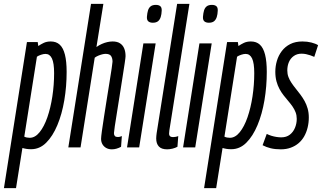

<svg xmlns="http://www.w3.org/2000/svg" viewBox="-58 -760 1660 990"><path d="M-37.7 210 80.9 -543.1H136.5L139.4 -522.7Q152.2 -531.6 167.6 -538.9Q183 -546.2 203.7 -546.2Q232.2 -546.2 250.1 -529.6Q268 -513.1 276.8 -478.3Q285.6 -443.5 285.6 -389.1Q285.6 -314.4 273.6 -243.1Q261.6 -171.8 237.8 -114.8Q213.9 -57.7 180.2 -24.2Q146.5 9.4 102.4 9.4Q89 9.4 78.3 7.7Q67.7 6.1 57.6 3L24.6 210ZM95.2 -49.5Q123.1 -49.5 146.4 -78.5Q169.7 -107.5 186.4 -155.7Q203 -203.8 212 -263Q221 -322.2 221 -382.7Q221 -434.8 209.9 -458.4Q198.8 -482 176.6 -482Q166.7 -482 153.6 -477.7Q140.6 -473.4 132.4 -467.6L67.2 -55.4Q73.3 -52.3 80.6 -50.9Q88 -49.5 95.2 -49.5Z M529.6 -73.8Q529.6 -64 534.1 -58.8Q538.7 -53.5 550.2 -53.5Q554 -53.5 558.9 -54.5Q563.7 -55.5 570.3 -58.3L566.2 -3Q554.3 3.3 542.6 6.6Q530.9 10 518.6 10Q502.4 10 489.8 3Q477.3 -4 470.2 -16.2Q463.2 -28.4 463.2 -44.1Q463.2 -53.7 467.4 -84.6Q471.6 -115.5 478.5 -158.9Q485.3 -202.2 492.7 -249.3Q500.1 -296.3 507 -338.4Q513.9 -380.4 518 -408.5Q522.2 -436.6 522.2 -442Q522.2 -459.4 514.9 -470.9Q507.6 -482.3 486 -482.3Q478.9 -482.3 468.8 -479.8Q458.7 -477.2 448.6 -472.9Q438.5 -468.7 430.4 -462.5L357.3 0H294.3L411.3 -740H475L439.3 -517.6Q452.8 -527.1 466.7 -533.3Q480.7 -539.6 495 -542.9Q509.3 -546.2 522.5 -546.2Q546.4 -546.2 560.9 -536.6Q575.5 -527 582.4 -510.2Q589.4 -493.5 589.4 -470.4Q589.4 -463.8 585 -434Q580.6 -404.3 573.7 -361.2Q566.8 -318 559.5 -270.8Q552.1 -223.6 545.2 -180.7Q538.3 -137.9 533.9 -108.9Q529.6 -79.9 529.6 -73.8Z M597 0 681.3 -536.2H744.6L659.6 0ZM745.7 -734.8Q760.3 -734.8 768.4 -728.2Q776.5 -721.6 775.8 -705.1Q775.1 -686.3 770.7 -672.3Q766.2 -658.2 756.7 -650.5Q747.2 -642.8 729.7 -642.8Q715.5 -642.8 707.1 -649.6Q698.8 -656.3 699.5 -672.8Q700.9 -692 705 -705.8Q709.1 -719.7 718.8 -727.3Q728.4 -734.8 745.7 -734.8Z M855.3 -740H918.6L819.2 -112.3Q816.8 -97.6 815.3 -87.8Q813.8 -77.9 813.8 -71.2Q813.8 -65.5 815.8 -61.5Q817.8 -57.5 822.4 -55.3Q827 -53.1 834.8 -53.1Q839.6 -53.1 846.2 -54.2Q852.9 -55.2 861.1 -58.3L857 -3.3Q846.1 2.9 831.2 6.5Q816.3 10 803.6 10Q774.5 10 761 -4.8Q747.4 -19.6 747.4 -46Q747.4 -52 748.1 -59.1Q748.7 -66.1 749.7 -73.1Z M886 0 970.3 -536.2H1033.6L948.6 0ZM1034.7 -734.8Q1049.3 -734.8 1057.4 -728.2Q1065.5 -721.6 1064.8 -705.1Q1064.1 -686.3 1059.7 -672.3Q1055.2 -658.2 1045.7 -650.5Q1036.2 -642.8 1018.7 -642.8Q1004.5 -642.8 996.1 -649.6Q987.8 -656.3 988.5 -672.8Q989.9 -692 994 -705.8Q998.1 -719.7 1007.8 -727.3Q1017.4 -734.8 1034.7 -734.8Z M994.3 210 1112.9 -543.1H1168.5L1171.4 -522.7Q1184.2 -531.6 1199.6 -538.9Q1215 -546.2 1235.7 -546.2Q1264.2 -546.2 1282.1 -529.6Q1300 -513.1 1308.8 -478.3Q1317.6 -443.5 1317.6 -389.1Q1317.6 -314.4 1305.6 -243.1Q1293.6 -171.8 1269.8 -114.8Q1245.9 -57.7 1212.2 -24.2Q1178.5 9.4 1134.4 9.4Q1121 9.4 1110.3 7.7Q1099.7 6.1 1089.6 3L1056.6 210ZM1127.2 -49.5Q1155.1 -49.5 1178.4 -78.5Q1201.7 -107.5 1218.4 -155.7Q1235 -203.8 1244 -263Q1253 -322.2 1253 -382.7Q1253 -434.8 1241.9 -458.4Q1230.8 -482 1208.6 -482Q1198.7 -482 1185.6 -477.7Q1172.6 -473.4 1164.4 -467.6L1099.2 -55.4Q1105.3 -52.3 1112.6 -50.9Q1120 -49.5 1127.2 -49.5Z M1296 -11.2 1317.4 -69.5Q1328.7 -63.9 1341.3 -59.9Q1353.9 -56 1367.2 -53.9Q1380.5 -51.8 1392.3 -51.8Q1418.7 -51.8 1436.4 -65.5Q1454.1 -79.2 1463.1 -101.2Q1472.1 -123.1 1472.1 -147.1Q1472.1 -165.3 1466.2 -180.9Q1460.2 -196.5 1450.5 -210.6Q1440.8 -224.7 1428.7 -238.7Q1416.7 -252.7 1404.8 -267.9Q1392.9 -283 1383.2 -300.9Q1373.5 -318.8 1367.5 -340.8Q1361.6 -362.9 1361.6 -390Q1361.6 -418.6 1369.7 -446.1Q1377.7 -473.6 1394.9 -496.5Q1412.1 -519.3 1438.6 -532.8Q1465.1 -546.2 1501.5 -546.2Q1525.9 -546.2 1547.4 -540.8Q1569 -535.3 1582.1 -527.1L1562.5 -466.7Q1553 -471.3 1541.9 -474.9Q1530.8 -478.6 1519.9 -480.9Q1508.9 -483.2 1496.6 -483.2Q1473.6 -483.2 1456.8 -471.3Q1440 -459.3 1431.7 -439.9Q1423.4 -420.5 1423.4 -396.7Q1423.4 -378.5 1429.3 -362.8Q1435.2 -347.1 1445.2 -332.4Q1455.1 -317.7 1467 -303Q1478.8 -288.3 1490.7 -272.6Q1502.5 -257 1512.5 -239.1Q1522.4 -221.2 1528.3 -200.3Q1534.3 -179.4 1534.3 -154.3Q1534.3 -127.2 1528.2 -102.5Q1522.2 -77.8 1510.7 -57.3Q1499.2 -36.9 1481.9 -22Q1464.6 -7.1 1441.5 1.4Q1418.4 10 1389.9 10Q1360.8 10 1337.9 4.5Q1315 -1.1 1296 -11.2Z"/></svg>

Font: Georama ExtraCondensed Thin
Style: Italic
Weight: 100
Width: 2
Italic angle: -9°
Designer: Jean-Baptiste Levee
Foundry: Production Type
Version: Version 1.001